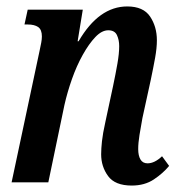

<svg xmlns="http://www.w3.org/2000/svg" viewBox="-20 -566 558 596"><path d="M389 10Q337 10 315.5 -19.5Q294 -49 294 -87Q294 -104 296.5 -127.5Q299 -151 307 -187L331 -299Q339 -337 344.5 -368.5Q350 -400 350 -423Q350 -442 343 -457Q336 -472 316 -472Q296 -472 276 -451Q256 -430 237 -396Q218 -362 203.5 -321Q189 -280 180 -240L130 0H16L103 -409Q106 -423 108 -433.5Q110 -444 110 -453Q110 -474 98.5 -482Q87 -490 66 -490H56L66 -536H237L221 -438H224Q287 -546 375 -546Q425 -546 446 -514.5Q467 -483 467 -441Q467 -417 461.5 -386.5Q456 -356 448 -318L422 -199Q417 -172 413 -147Q409 -122 409 -103Q409 -83 416 -71Q423 -59 438 -59Q460 -59 483 -81L505 -51Q486 -28 457.5 -9Q429 10 389 10Z"/></svg>

Font: Noto Serif ExtraCondensed SemiBold
Style: Italic
Weight: 600
Width: 2
Italic angle: -12°
Designer: Monotype Design Team
Foundry: Monotype Imaging Inc.
Version: Version 2.013